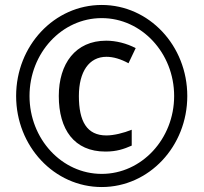

<svg xmlns="http://www.w3.org/2000/svg" viewBox="-20 -744 821 774"><path d="M45 -357C45 -154 199 10 390 10C581 10 735 -154 735 -357C735 -560 581 -724 390 -724C199 -724 45 -560 45 -357ZM99 -357C99 -530 229 -671 390 -671C551 -671 682 -530 682 -357C682 -184 551 -43 390 -43C229 -43 99 -184 99 -357ZM409 -515C437 -515 467 -506 498 -489L527 -550C491 -569 448 -580 408 -580C284 -580 217 -487 217 -357C217 -222 279 -133 405 -133C450 -133 479 -143 511 -157V-221C479 -208 439 -198 409 -198C330 -198 298 -255 298 -357C298 -455 339 -515 409 -515Z"/></svg>

Font: Noto Sans Thai Medium
Style: Regular
Weight: 500
Designer: Monotype Design Team
Foundry: Monotype Imaging Inc.
Version: Version 1.901